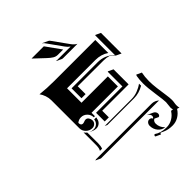

<svg xmlns="http://www.w3.org/2000/svg" viewBox="-235 -776 1056 1056"><g transform="rotate(-45 293.0 -248.5)"><path d="M39.1 0 46.9 -2H478.5Q491 -2 502.2 2.7Q513.4 7.3 521.5 15.6L517.8 14.6Q513.4 13.9 508.5 14.2L69.1 13.9ZM79.6 -474.6Q132.1 -468.8 187.5 -468.8H507.8V-367.7Q474.6 -390.6 429.7 -390.6H210V-278.3H415V-200.2H210V-173.8H201.2Q201.2 -194.3 186.5 -209.1Q171.9 -223.9 151.4 -223.9Q133.3 -223.9 119.4 -212.2Q119.4 -191.4 134.5 -191.2Q139.6 -191.2 147.3 -194.2Q155 -197.3 160.2 -197.3Q171.6 -197.3 178.1 -187.3Q184.6 -177.2 184.6 -166.3Q184.6 -154.1 175.7 -145.5Q166.7 -137 154.3 -137Q132.8 -137 117.7 -151.9Q102.5 -166.7 102.5 -187.7V-405.3Q102.5 -424.3 96.1 -442.7Q89.6 -461.2 79.6 -474.6ZM94.7 -19.5Q98.9 -26.9 100.7 -35.8Q102.5 -44.7 102.5 -62.5V-154.8Q108.4 -146 116.7 -139.6L117.2 -55.7Q117.2 -35.2 111.3 -19.5ZM127.9 -132.8V-133.1Q140.4 -127.2 154.3 -127.2Q170.2 -127.2 181.8 -137.8Q193.4 -148.4 194.3 -164.1H210V-157.5H208.5Q207.5 -141.8 195.8 -131Q184.1 -120.1 168 -120.1Q155 -120.1 142.1 -126.2ZM187.5 -644.5H280.3Q282.7 -644.5 284.2 -642.6L345.7 -556.6H304.7Q290 -556.6 277.1 -564.5Q264.2 -572.3 248.5 -587.2ZM210 -97.7H418Q442.6 -97.7 465.9 -106.4Q489.3 -115.2 507.8 -128.9Q507.8 -121.1 508.1 -113Q470.7 -91.1 432.1 -91.1H224.1ZM227.5 -115.2V-182.6H432.6V-295.9L434.6 -297.9L464.6 -283.7V-166.5L259.5 -166.7V-115.2ZM227.5 -295.9V-373H429.7Q458.5 -373 481.7 -363.4Q504.9 -353.8 525.4 -333V-486.3L527.3 -488.3L557.4 -474.4V-314L527.3 -328.1Q513.9 -342.5 500 -351.6Q481.9 -356.9 459.7 -356.9L259.5 -357.2V-295.9ZM274.2 -538.3 275.4 -540Q277.8 -539.1 279.3 -539.1H386.5Q373.3 -547.9 363 -562.7L298.1 -653.3Q294.9 -658.2 289.1 -660.6L290 -662.4L320.3 -648.2Q326.7 -645.3 329.8 -640.4L394.8 -549.8Q408 -531.2 423.6 -523.2H310.3Q307.1 -523.2 304.4 -524.4ZM365.2 135.5Q366.9 131.3 372.3 127.9Q401.4 148.7 445.3 148.7Q470 148.7 491 136.6Q512 124.5 525.4 103.5Q525.9 102.5 526.9 102.1Q527.8 101.6 528.6 101.6H529.3Q533.2 101.6 539.1 104.5Q537.1 94.7 537.1 87.9Q537.1 83 539.1 67.4Q541 55.7 541 48.1Q541 31.5 532.7 -24.4Q524.4 -80.3 524.4 -115.2Q524.4 -142.3 528.8 -167.5L532.2 -174.8L562.3 -160.9Q556.4 -132.6 556.4 -101.1Q556.4 -74 560.5 -41.6Q564.7 -9.3 568.8 18.4Q573 46.1 573 62Q573 72 571.2 82Q569.3 92 569.3 101.6Q569.3 112.5 572 122.1Q570.3 120.8 568.1 120.1Q562.7 117.7 559.8 117.4Q557.6 117.4 556.9 118.7Q543.5 139.9 522.1 152.5Q500.7 165 475.6 165Q442.9 165 418.2 153.6L400.9 145.5Q396.5 148.9 396.5 154.3L366.5 140.4ZM385.3 77.1Q385.3 65.7 392.1 57.7Q398.9 49.8 408.7 49.8Q414.1 49.8 419.4 52.6Q424.8 55.4 426 61.3Q429.4 60.3 431.8 56.6Q434.1 53 434.1 47.9Q434.1 40.8 429.8 35Q425.5 29.3 418.5 26.4L420.7 25.4L450.9 39.3Q457.8 42.5 461.9 48.6Q466.1 54.7 466.1 61.8Q466.1 68.4 462.6 73Q459.2 77.6 454.3 77.6L431.9 67.1Q425.3 69.6 421.3 76Q417.2 82.5 417.2 91.3Q417.2 106 423 118.8Q428.7 131.6 438.5 140.4L440.4 142.6Q417 140.6 401.1 121.7Q385.3 102.8 385.3 77.1Z"/></g></svg>

Font: AgreloyS1
Style: Medium
Weight: 400
Designer: gluk
Foundry: gluk
Version: Version 0.27